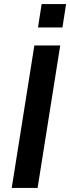

<svg xmlns="http://www.w3.org/2000/svg" viewBox="-20 -930 347 950"><path d="M38 0 150 -705H278L166 0ZM168 -794 186 -910H307L289 -794Z"/></svg>

Font: Nunito Sans 12pt ExtraLight
Style: Italic
Weight: 200
Italic angle: -9°
Designer: Vernon Adams
Foundry: Vernon Adams
Version: Version 3.101;gftools[0.9.27]